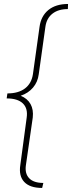

<svg xmlns="http://www.w3.org/2000/svg" viewBox="-20 -762 359 956"><path d="M317.9 -716.8Q270 -716.8 241 -693.8Q211.9 -670.9 206.1 -628.9L172.9 -392.1Q168 -353.5 144.3 -325.7Q120.6 -297.9 83 -285.2Q116.7 -271.5 132.1 -243.7Q147.5 -215.8 143.1 -176.8L108.9 61Q103 102.5 125.5 125.7Q147.9 148.9 195.8 148.9L189.9 173.8Q128.9 173.8 100.8 144Q72.8 114.3 81.1 60.1L112.8 -175.8Q119.6 -222.2 93.8 -247.1Q67.9 -272 13.2 -272L16.1 -292L17.1 -296.9Q71.8 -296.9 104.5 -321.8Q137.2 -346.7 144 -393.1L176.8 -627.9Q184.1 -682.1 220.9 -712.2Q257.8 -742.2 318.8 -742.2Z"/></svg>

Font: Human Sans ExtraLight
Style: Italic
Weight: 200
Italic angle: -8°
Designer: Tim Radville
Foundry: Continuum
Version: Version 1.000;FEAKit 1.0